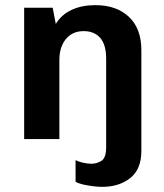

<svg xmlns="http://www.w3.org/2000/svg" viewBox="-20 -541 640 747"><path d="M377 186Q362 186 342 183.5Q322 181 304 177Q286 173 274 166V82Q285 88 302.5 92Q320 96 336 96Q357 96 375 84.5Q393 73 393 31V-313Q393 -367 370 -393.5Q347 -420 305 -420Q276 -420 255 -406Q234 -392 222.5 -367Q211 -342 211 -309V0H74V-511H185L197 -448Q220 -485 259.5 -503Q299 -521 351 -521Q433 -521 481.5 -475.5Q530 -430 530 -345V46Q530 117 487 151.5Q444 186 377 186Z"/></svg>

Font: Chivo Mono SemiBold
Style: Regular
Weight: 600
Monospace: yes
Designer: Hector Gatti
Foundry: Omnibus-Type
Version: Version 1.008